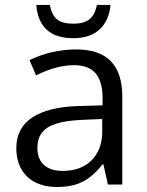

<svg xmlns="http://www.w3.org/2000/svg" viewBox="-20 -745 595 775"><path d="M415.5 0 397.5 -81.5H393.6Q354.5 -31.7 312.7 -11Q271 9.8 211.4 9.8Q159.7 9.8 122.6 -9Q85.4 -27.8 65.7 -63.2Q45.9 -98.6 45.9 -147.5Q45.9 -227.5 109.6 -270.3Q173.3 -313 294.9 -316.9L394 -319.8V-348.6Q394 -415.5 366.2 -448.7Q338.4 -481.9 278.8 -481.9Q208.5 -481.9 125.5 -440.9L99.1 -502.4Q188 -545.4 288.6 -545.4Q473.6 -545.4 473.6 -355.5V0ZM392.6 -214.4V-264.6L311.5 -261.2Q246.6 -258.3 207 -245.8Q167.5 -233.4 149.2 -209.2Q130.9 -185.1 130.9 -147.5Q130.9 -103.5 157.5 -79.3Q184.1 -55.2 232.9 -55.2Q281.7 -55.2 317.6 -74.2Q353.5 -93.3 373 -129.4Q392.6 -165.5 392.6 -214.4ZM126.5 -725.1H181.2Q189 -683.6 210.7 -666.5Q232.4 -649.4 276.4 -649.4Q318.8 -649.4 341.1 -667.2Q363.3 -685.1 371.1 -725.1H426.3Q419.4 -659.7 380.9 -625.2Q342.3 -590.8 275.4 -590.8Q206.5 -590.8 169.2 -624.5Q131.8 -658.2 126.5 -725.1Z"/></svg>

Font: Viking Open Sans
Style: Regular
Weight: 400
Foundry: Ascender Corporation
Version: Version 2.001